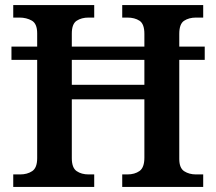

<svg xmlns="http://www.w3.org/2000/svg" viewBox="-20 -734 849 754"><path d="M32 0V-49H59Q87 -49 106.5 -62Q126 -75 126 -113V-499H25V-551H126V-603Q126 -641 105 -653Q84 -665 56 -665H32V-714H350V-665H328Q300 -665 281 -652.5Q262 -640 262 -602V-551H547V-601Q547 -640 528 -652.5Q509 -665 480 -665H460V-714H778V-665H750Q722 -665 703 -652.5Q684 -640 684 -601V-551H784V-499H684V-110Q684 -74 703.5 -61.5Q723 -49 750 -49H778V0H460V-49H480Q509 -49 528 -62.5Q547 -76 547 -115V-344H262V-113Q262 -75 281 -62Q300 -49 328 -49H350V0ZM262 -401H547V-499H262Z"/></svg>

Font: Noto Serif Myanmar SemiBold
Style: Regular
Weight: 600
Designer: Ben Mitchell and the Monotype Design Team
Foundry: Monotype Imaging Inc.
Version: Version 2.106; ttfautohint (v1.8.4.7-5d5b)